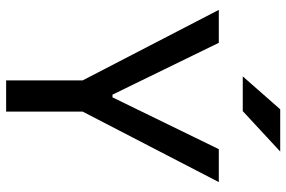

<svg xmlns="http://www.w3.org/2000/svg" viewBox="-174 -760 934 626"><g transform="rotate(90 293.0 -447.0)"><path d="M251.5 -231.4 12.2 -693.4H119.6L288.6 -346.7H297.4L466.3 -693.4H573.7L334.5 -231.4ZM242.2 0V-341.8H343.8V0ZM229 -771.5 336.4 -893.6H474.1L342.3 -771.5Z"/></g></svg>

Font: Cascadia Mono
Style: Regular
Weight: 400
Monospace: yes
Designer: Aaron Bell
Foundry: Saja Typeworks
Version: Version 2404.023